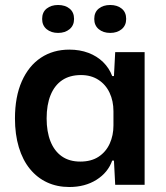

<svg xmlns="http://www.w3.org/2000/svg" viewBox="-20 -741 667 770"><path d="M258 9Q209 9 169 -9.5Q129 -28 100 -63.5Q71 -99 55.5 -150.5Q40 -202 40 -266Q40 -353 67.5 -415Q95 -477 144 -509.5Q193 -542 258 -542Q300 -542 334.5 -529Q369 -516 393.5 -492Q418 -468 430 -436H437L442 -532H560V0H442L437 -97H430Q413 -49 367 -20Q321 9 258 9ZM302 -93Q346 -93 375.5 -112.5Q405 -132 420 -165Q435 -198 435 -238V-295Q435 -336 419.5 -369Q404 -402 374.5 -421Q345 -440 305 -440Q260 -440 229.5 -419.5Q199 -399 183 -360Q167 -321 167 -266Q167 -213 182.5 -174Q198 -135 228 -114Q258 -93 302 -93ZM422 -609Q394 -609 376 -624Q358 -639 358 -665Q358 -692 376 -706.5Q394 -721 422 -721Q450 -721 468 -706.5Q486 -692 486 -665Q486 -639 468 -624Q450 -609 422 -609ZM213 -609Q185 -609 167 -624Q149 -639 149 -665Q149 -692 167 -706.5Q185 -721 213 -721Q241 -721 259 -706.5Q277 -692 277 -665Q277 -639 259 -624Q241 -609 213 -609Z"/></svg>

Font: Mona Sans ExtraLight SemiBold
Style: Regular
Weight: 600
Version: Version 2.000